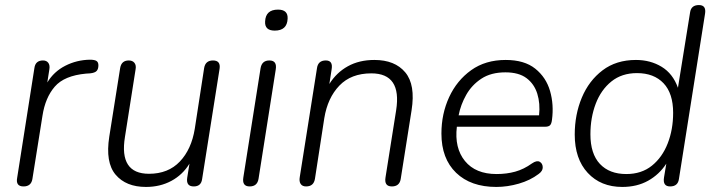

<svg xmlns="http://www.w3.org/2000/svg" viewBox="-20 -731 2819 759"><path d="M73 6Q41 6 48 -29L116 -462Q120 -492 150 -492Q164 -492 171 -482.5Q178 -473 175 -456L167 -405Q193 -448 238 -471Q283 -494 335 -495Q354 -495 361.5 -490Q369 -485 369 -473Q369 -458 362 -450.5Q355 -443 336 -441L320 -440Q234 -432 196.5 -388.5Q159 -345 148 -274L108 -23Q103 6 73 6Z M557 8Q478 8 437 -40.5Q396 -89 412 -191L455 -462Q460 -492 489 -492Q504 -492 511.5 -482.5Q519 -473 516 -457L474 -190Q450 -44 569 -44Q645 -44 691 -92.5Q737 -141 750 -222L787 -462Q792 -492 822 -492Q853 -492 848 -459L779 -23Q775 6 746 6Q715 6 720 -28L729 -84Q702 -40 657.5 -16Q613 8 557 8Z M1066 -610Q1026 -610 1028 -646Q1030 -693 1079 -693Q1119 -693 1117 -657Q1115 -610 1066 -610ZM967 6Q936 6 942 -30L1010 -461Q1015 -492 1045 -492Q1076 -492 1070 -456L1002 -24Q997 6 967 6Z M1190 6Q1175 6 1168.5 -4Q1162 -14 1165 -31L1233 -461Q1237 -492 1268 -492Q1297 -492 1291 -457L1282 -399Q1310 -444 1355 -469Q1400 -494 1460 -494Q1541 -494 1582 -445Q1623 -396 1607 -295L1564 -23Q1559 6 1529 6Q1498 6 1504 -30L1546 -295Q1569 -441 1448 -441Q1368 -441 1321.5 -392.5Q1275 -344 1262 -264L1225 -24Q1220 6 1190 6Z M1942 8Q1841 8 1783 -48Q1725 -104 1725 -203Q1725 -281 1755.5 -347Q1786 -413 1842.5 -453.5Q1899 -494 1979 -494Q2053 -494 2096 -459.5Q2139 -425 2154.5 -371Q2170 -317 2162 -257Q2160 -241 2154 -235.5Q2148 -230 2135 -230H1786Q1776 -146 1818 -94.5Q1860 -43 1943 -43Q1983 -43 2017 -52.5Q2051 -62 2083 -85Q2102 -98 2113.5 -91.5Q2125 -85 2125.5 -70Q2126 -55 2109 -43Q2076 -18 2031 -5Q1986 8 1942 8ZM1978 -445Q1921 -445 1883 -420Q1845 -395 1823 -356Q1801 -317 1793 -275H2111Q2116 -322 2104 -360.5Q2092 -399 2061.5 -422Q2031 -445 1978 -445Z M2440 8Q2355 8 2303.5 -47.5Q2252 -103 2252 -199Q2252 -278 2280 -345Q2308 -412 2362 -453Q2416 -494 2494 -494Q2551 -494 2595.5 -467Q2640 -440 2660 -384L2708 -682Q2712 -711 2743 -711Q2773 -711 2767 -676L2664 -24Q2660 6 2629 6Q2599 6 2605 -30L2614 -84Q2586 -41 2542 -16.5Q2498 8 2440 8ZM2456 -43Q2516 -43 2557 -76Q2598 -109 2619.5 -164Q2641 -219 2641 -285Q2641 -362 2603 -402Q2565 -442 2498 -442Q2438 -442 2397 -409Q2356 -376 2335 -321Q2314 -266 2314 -200Q2314 -123 2351.5 -83Q2389 -43 2456 -43Z"/></svg>

Font: Nunito Light
Style: Italic
Weight: 300
Italic angle: -9°
Designer: Vernon Adams
Foundry: Vernon Adams
Version: Version 3.601; ttfautohint (v1.8.2.53-6de2)